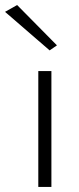

<svg xmlns="http://www.w3.org/2000/svg" viewBox="-62 -742 314 762"><path d="M90 -460V0H142V-460ZM-42 -695 135 -542 164 -562 6 -722Z"/></svg>

Font: NM-font
Style: Light
Weight: 500
Designer: ""
Foundry: ""
Version: ""